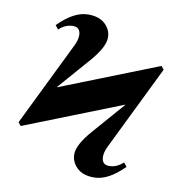

<svg xmlns="http://www.w3.org/2000/svg" viewBox="-88 -880 933 976"><g transform="rotate(10 378.5 -391.5)"><path d="M701 -604 715 -587 501 -149Q488 -121 488 -99Q488 -57 527 -57Q566 -57 599 -88L615 -68Q534 14 461 14Q403 14 372.5 -16Q342 -46 342 -85Q342 -134 410 -212L554 -377L553 -378L49 -179L35 -196L249 -634Q262 -662 262 -684Q262 -726 223 -726Q184 -726 151 -695L135 -715Q216 -797 289 -797Q347 -797 377.5 -767.5Q408 -738 408 -699Q408 -649 340 -571L196 -406L197 -405Z"/></g></svg>

Font: STIX
Style: Bold
Weight: 700
Designer: MicroPress Inc., with final additions and corrections provided by Coen Hoffman, Elsevier (retired)
Version: Version 1.1.1